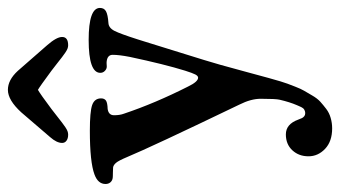

<svg xmlns="http://www.w3.org/2000/svg" viewBox="-212 -476 857 484"><g transform="rotate(-90 216.0 -234.5)"><path d="M182.6 -532.7Q174.8 -526.9 164.1 -518.3Q153.3 -509.8 148.4 -506.1Q143.6 -502.4 137.2 -498Q130.9 -493.7 126.5 -492.2Q122.1 -490.7 118.2 -490.7Q108.4 -490.7 102.8 -494.9Q97.2 -499 97.2 -505.9Q97.2 -519.5 111.8 -536.1L174.3 -608.9Q205.1 -642.6 231 -642.6Q255.9 -642.6 278.8 -617.7L343.3 -543.9Q364.3 -520 364.3 -505.9Q364.3 -490.7 343.3 -490.7Q339.4 -490.7 335.2 -492.2Q331.1 -493.7 324.7 -498Q318.4 -502.4 313.5 -506.1Q308.6 -509.8 297.9 -518.3Q287.1 -526.9 279.3 -532.7Q239.7 -562 231 -566.9Q219.7 -560.5 182.6 -532.7ZM63.5 115.2Q63.5 90.8 78.6 74.5Q93.8 58.1 118.7 58.1Q144.5 58.1 155.8 88.9Q158.2 95.7 159.9 98.9Q161.6 102.1 164.6 104.5Q167.5 106.9 171.9 106.9Q175.3 106.9 177.7 106Q180.2 105 181.6 104.2Q183.1 103.5 185.1 100.8Q187 98.1 187.5 96.9Q188 95.7 189.9 91.6Q191.9 87.4 192.4 85.9Q200.2 67.9 206.1 42.5Q208.5 32.7 208.5 -5.4Q208.5 -29.8 193.8 -59.1Q86.9 -281.2 61.5 -342.3Q52.7 -363.3 47.1 -369.9Q41.5 -376.5 35.6 -377.4Q32.2 -377.9 22 -377.9Q11.7 -377.9 8.8 -378.4Q2 -379.4 -2.2 -384.3Q-6.3 -389.2 -6.3 -396.5Q-6.3 -415.5 17.6 -424.3Q48.8 -436 127.9 -436Q175.8 -436 192.6 -430.2Q209.5 -424.3 209.5 -407.7Q209.5 -399.4 204.1 -395.5Q198.7 -391.6 182.6 -391.1Q167 -388.7 167 -375Q167 -360.4 170.9 -350.1Q197.3 -271.5 239.3 -188.5Q251.5 -163.1 261.7 -163.1Q266.1 -163.1 269.8 -170.2Q273.4 -177.2 279.3 -195.8Q295.4 -247.6 314 -335Q319.3 -362.3 319.3 -378.4Q319.3 -391.6 302.7 -393.6Q299.3 -394 294.4 -393.6Q289.6 -393.1 287.1 -393.6Q282.2 -394.5 278.1 -398.9Q273.9 -403.3 273.9 -409.7Q273.9 -439 356.9 -439Q437.5 -439 437.5 -410.6Q437.5 -399.9 429 -395.3Q420.4 -390.6 399.9 -389.2Q387.2 -388.7 379.6 -373.8Q372.1 -358.9 358.4 -315.9Q355.5 -305.7 353.5 -300.3L306.2 -147.9Q296.9 -118.7 277.1 -44.9Q257.3 28.8 252.4 44.4Q248.5 56.6 246.6 62Q244.6 67.4 239 81.8Q233.4 96.2 228.8 104Q224.1 111.8 216.8 124.5Q209.5 137.2 201.2 144.8Q192.9 152.3 182.9 159.9Q172.9 167.5 160.2 171.1Q147.5 174.8 133.8 174.8Q101.1 174.8 82.3 157Q63.5 139.2 63.5 115.2Z"/></g></svg>

Font: Cooper* Medium
Style: Regular
Weight: 500
Designer: Owen Earl
Foundry: indestructible type*
Version: Version 0.001